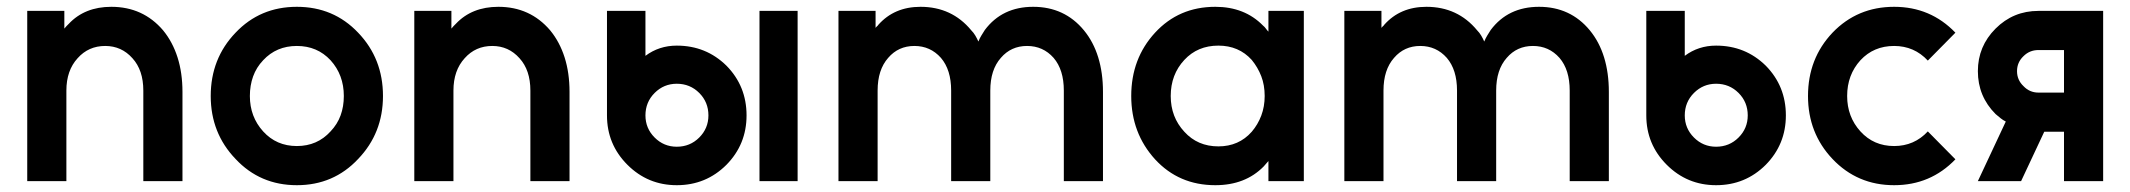

<svg xmlns="http://www.w3.org/2000/svg" viewBox="-20 -532 6257 564"><path d="M516 0V-262Q516 -318 501.5 -363.5Q487 -409 459 -443Q400 -512 307 -512Q229 -512 182 -462Q179 -459 175.5 -455.5Q172 -452 169 -448V-500H60V0H175V-266Q175 -325 208 -361Q240 -397 289 -397Q337 -397 369 -361Q401 -326 401 -266V0Z M852 -512Q744 -512 672 -436Q599 -360 599 -250Q599 -141 672 -65Q744 12 852 12Q960 12 1032 -65Q1105 -141 1105 -250Q1105 -360 1032 -436Q960 -512 852 -512ZM852 -397Q912 -397 951 -355Q990 -312 990 -250Q990 -219 980.5 -193Q971 -167 951 -146Q912 -103 852 -103Q792 -103 753 -146Q714 -189 714 -250Q714 -281 723.5 -307.5Q733 -334 753 -355Q792 -397 852 -397Z M1653 0V-262Q1653 -318 1638.5 -363.5Q1624 -409 1596 -443Q1537 -512 1444 -512Q1366 -512 1319 -462Q1316 -459 1312.5 -455.5Q1309 -452 1306 -448V-500H1197V0H1312V-266Q1312 -325 1345 -361Q1377 -397 1426 -397Q1474 -397 1506 -361Q1538 -326 1538 -266V0Z M1968 -286Q2007 -286 2034 -259Q2061 -232 2061 -193Q2061 -155 2034 -128Q2007 -101 1968 -101Q1930 -101 1903 -128Q1876 -155 1876 -193Q1876 -232 1903 -259Q1930 -286 1968 -286ZM1968 -398Q1942 -398 1919 -390.5Q1896 -383 1876 -368V-500H1763V-193Q1763 -108 1823 -48Q1883 12 1968 12Q2054 12 2114 -48Q2173 -108 2173 -193Q2173 -279 2114 -339Q2054 -398 1968 -398ZM2211 -500V0H2323V-500Z M3220 0V-262Q3220 -318 3206 -363.5Q3192 -409 3164 -443Q3107 -512 3015 -512Q2924 -512 2873 -444Q2868 -436 2863 -428Q2858 -420 2854 -410Q2850 -419 2845 -427.5Q2840 -436 2833 -443Q2776 -512 2684 -512Q2607 -512 2560 -459Q2559 -457 2556.5 -455Q2554 -453 2552 -450V-500H2443V0H2558V-266Q2558 -327 2589 -362Q2619 -397 2666 -397Q2713 -397 2744 -362Q2774 -327 2774 -266V0H2889V-266Q2889 -327 2920 -362Q2950 -397 2997 -397Q3044 -397 3075 -362Q3105 -327 3105 -266V0Z M3706 -500V-439Q3702 -443 3698.5 -448Q3695 -453 3690 -457Q3636 -512 3550 -512Q3443 -512 3373 -436Q3303 -360 3303 -250Q3303 -141 3373 -64Q3443 12 3550 12Q3638 12 3692 -43Q3696 -47 3699 -51Q3702 -55 3706 -59V0H3810V-500ZM3559 -398Q3619 -398 3657 -356Q3675 -334 3685 -308Q3695 -282 3695 -250Q3695 -219 3685 -192.5Q3675 -166 3657 -145Q3619 -102 3559 -102Q3498 -102 3459 -145Q3419 -188 3419 -250Q3419 -313 3459 -356Q3498 -398 3559 -398Z M4706 0V-262Q4706 -318 4692 -363.5Q4678 -409 4650 -443Q4593 -512 4501 -512Q4410 -512 4359 -444Q4354 -436 4349 -428Q4344 -420 4340 -410Q4336 -419 4331 -427.5Q4326 -436 4319 -443Q4262 -512 4170 -512Q4093 -512 4046 -459Q4045 -457 4042.5 -455Q4040 -453 4038 -450V-500H3929V0H4044V-266Q4044 -327 4075 -362Q4105 -397 4152 -397Q4199 -397 4230 -362Q4260 -327 4260 -266V0H4375V-266Q4375 -327 4406 -362Q4436 -397 4483 -397Q4530 -397 4561 -362Q4591 -327 4591 -266V0Z M5021 -286Q5060 -286 5087 -259Q5114 -232 5114 -193Q5114 -155 5087 -128Q5060 -101 5021 -101Q4983 -101 4956 -128Q4929 -155 4929 -193Q4929 -232 4956 -259Q4983 -286 5021 -286ZM5021 -398Q4995 -398 4972 -390.5Q4949 -383 4929 -368V-500H4816V-193Q4816 -108 4876 -48Q4936 12 5021 12Q5107 12 5167 -48Q5226 -108 5226 -193Q5226 -279 5167 -339Q5107 -398 5021 -398Z M5544 -512Q5436 -512 5363 -436Q5291 -360 5291 -250Q5291 -141 5363 -65Q5436 12 5544 12Q5651 12 5724 -64L5643 -146Q5603 -103 5544 -103Q5484 -103 5445 -146Q5406 -189 5406 -250Q5406 -312 5445 -355Q5484 -397 5544 -397Q5603 -397 5643 -354L5724 -436Q5651 -512 5544 -512Z M5872 -175 5790 0H5917L5985 -145Q5986 -145 5987.5 -145Q5989 -145 5990 -145H6043V0H6158V-500H5968Q5894 -500 5842 -448Q5790 -396 5790 -323Q5790 -249 5842 -197Q5850 -190 5857 -184.5Q5864 -179 5872 -175ZM6043 -385V-260H5968Q5942 -260 5924 -279Q5905 -297 5905 -323Q5905 -349 5924 -367Q5942 -385 5968 -385Z"/></svg>

Font: Unageo
Style: SemiBold
Weight: 600
Designer: Richard Sepsi
Foundry: Richard Sepsi
Version: Version 2.000